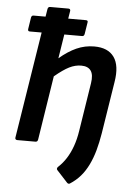

<svg xmlns="http://www.w3.org/2000/svg" viewBox="-59 -727 669 968"><g transform="rotate(5 275.5 -243.0)"><path d="M238.2 -551 218.9 -428.9Q261.9 -465.8 304.5 -485Q347.1 -504.1 394.4 -504.1Q464.1 -504.1 494.7 -461.1Q525.4 -418.1 511.4 -334.1L469.7 -70.9Q462 -23.8 450.9 16.2Q439.7 56.3 423.3 89.9Q406.9 123.6 384.5 149.6Q362 175.6 331.6 195Q328.2 197 324.7 196.5Q321.2 196 317.6 192.6L263 133.2Q259.4 129.5 260.2 124.7Q261 119.8 266.4 115.1Q288.4 94.8 305.7 67.7Q323.1 40.6 335.9 5.2Q348.7 -30.3 355.4 -74.2L393.7 -317.8Q400.6 -361 386 -381.6Q371.4 -402.2 337.2 -402.2Q307 -402.2 277 -387.3Q246.9 -372.3 203.8 -336.2L152.9 -11.7Q150.9 0 140.5 0H47.9Q42.9 0 39.9 -3.3Q36.9 -6.7 37.9 -11.7L123.5 -551H63.4Q52.7 -551 54.4 -562.7L63.4 -620.8Q65.4 -632.5 75.1 -632.5H136.2L142.5 -671.3Q144.5 -683 154.9 -683H247.1Q252.8 -683 255.5 -680Q258.2 -677 257.2 -671.3L250.9 -632.5H340.6Q346.6 -632.5 348.8 -629.5Q351 -626.5 349.6 -620.8L340.3 -562.7Q338.3 -551 328.6 -551Z"/></g></svg>

Font: Sofia Sans Hairline
Style: Italic
Weight: 1
Italic angle: -9°
Designer: Botio Nikoltchev, Ani Petrova
Foundry: lettersoup
Version: Version 4.102